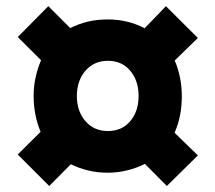

<svg xmlns="http://www.w3.org/2000/svg" viewBox="-20 -644 698 622"><path d="M139.5 -41.5 37.5 -143.5 111.5 -217Q100.5 -243.5 94.8 -272Q89 -300.5 89 -333Q89 -365.5 95.5 -394.2Q102 -423 113 -449L37.5 -524L136.5 -624L207.5 -553Q234 -566.5 264 -573.8Q294 -581 329.5 -581Q394 -581 448.5 -552.5L517.5 -624L621 -521L546 -448Q556.5 -424 562.8 -394.2Q569 -364.5 569 -333Q569 -266 545.5 -214L621 -140.5L520.5 -41.5L449.5 -113Q423.5 -100 392.5 -92.2Q361.5 -84.5 329.5 -84.5Q295 -84.5 265.5 -91.8Q236 -99 209.5 -112ZM329.5 -219.5Q375 -219.5 402 -251.5Q429 -283.5 429 -333Q429 -382.5 402 -414.8Q375 -447 329.5 -447Q284.5 -447 256.8 -414.8Q229 -382.5 229 -333Q229 -283.5 256.8 -251.5Q284.5 -219.5 329.5 -219.5Z"/></svg>

Font: Overpass ExtraBold
Style: Regular
Weight: 800
Designer: Delve Withrington, Dave Bailey, Thomas Jockin
Foundry: Delve Fonts LLC
Version: Version 4.000; ttfautohint (v1.8.3)